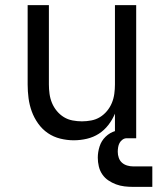

<svg xmlns="http://www.w3.org/2000/svg" viewBox="-20 -540 640 750"><path d="M268 8Q242 8 215.5 1.5Q189 -5 167 -20Q145 -35 129 -57.5Q113 -80 104 -105Q95 -130 91.5 -156.5Q88 -183 88 -210V-520H171V-210Q171 -192 173.5 -173.5Q176 -155 183 -138Q190 -121 202 -106.5Q214 -92 229.5 -82.5Q245 -73 263.5 -69.5Q282 -66 300 -66Q318 -66 336.5 -69.5Q355 -73 370.5 -82.5Q386 -92 398 -106.5Q410 -121 417 -138Q424 -155 426.5 -173.5Q429 -192 429 -210V-520H512V0H429V-96Q419 -72 403 -51.5Q387 -31 366 -17.5Q345 -4 319.5 2Q294 8 268 8ZM500 190Q483 190 466 188Q449 186 433 180Q417 174 403 164.5Q389 155 379.5 141Q370 127 366 110Q362 93 362 76Q362 54 369 32Q376 10 392.5 -6Q409 -22 431 -28.5Q453 -35 475 -35V0Q466 0 458.5 5.5Q451 11 447 18.5Q443 26 441.5 35Q440 44 440 53Q440 65 444 76.5Q448 88 456.5 95.5Q465 103 476.5 106.5Q488 110 500 110H575V190Z"/></svg>

Font: Bmono
Style: Regular
Weight: 400
Monospace: yes
Designer: Belleve Invis
Foundry: Belleve Invis
Version: Version 11.2.2; ttfautohint (v1.8.2)